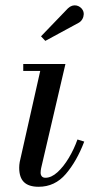

<svg xmlns="http://www.w3.org/2000/svg" viewBox="-20 -705 387 735"><path d="M128 10Q90 10 71.8 -7.8Q53.5 -25.5 53.5 -63Q53.5 -67 54 -73.8Q54.5 -80.5 55.5 -85L134 -433.5H69V-460H230.5L137.5 -61.5Q136.5 -57 136 -52.2Q135.5 -47.5 135.5 -43.5Q135.5 -35.5 140 -30Q144.5 -24.5 154 -24.5Q176.5 -24.5 199.8 -45.5Q223 -66.5 243.2 -100.2Q263.5 -134 276.5 -171L302.5 -163Q274 -88 232 -39Q190 10 128 10ZM153.5 -548.5 137 -566 240 -673Q248 -680.5 256.2 -683Q264.5 -685.5 272.2 -684Q280 -682.5 286.2 -678Q292.5 -673.5 296 -667.5Q301 -659.5 300.5 -649.8Q300 -640 295.2 -631.8Q290.5 -623.5 282.5 -618.5Z"/></svg>

Font: Bodoni Moda 9pt
Style: Italic
Weight: 400
Italic angle: -13°
Designer: Owen Earl
Foundry: indestructible type
Version: Version 2.005